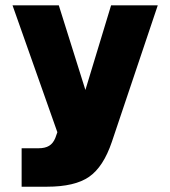

<svg xmlns="http://www.w3.org/2000/svg" viewBox="-20 -520 638 719"><path d="M61 35.2H124Q148.9 35.2 163.8 26.1Q178.7 17.1 187 -2.9L194.8 -24.9L26.9 -500H200.2L299.8 -183.1L396 -500H570.8L398.9 11.2Q367.2 105 313.7 142.1Q260.3 179.2 155.8 179.2H61Z"/></svg>

Font: Overused Grotesk ExtraBold
Style: Regular
Weight: 800
Version: Version 0.002